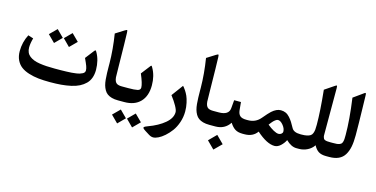

<svg xmlns="http://www.w3.org/2000/svg" viewBox="-90 -1173 3724 1904"><g transform="rotate(15 1772.0 -220.5)"><path d="M507.8 -528.3 579.6 -457 507.8 -385.3 436.5 -457ZM354.5 -528.3 425.8 -457 354.5 -385.3 282.7 -457ZM415.5 0Q349.6 0 297.1 -5.6Q244.6 -11.2 196.5 -26.4Q148.4 -41.5 116.5 -65.7Q84.5 -89.8 65.7 -128.9Q46.9 -168 46.9 -220.2Q46.9 -311.5 88.9 -393.1L143.1 -376Q127.4 -320.8 127.4 -279.3Q127.4 -251 137.2 -229Q147 -207 166.3 -192.1Q185.5 -177.2 210.7 -167.2Q235.8 -157.2 271 -151.9Q306.2 -146.5 342.5 -144.3Q378.9 -142.1 425.8 -142.1Q463.4 -142.1 489.3 -142.3Q515.1 -142.6 546.6 -143.6Q578.1 -144.5 599.4 -146.2Q620.6 -147.9 643.6 -151.1Q666.5 -154.3 680.9 -158.9Q695.3 -163.6 707.5 -169.7Q719.7 -175.8 725.3 -184.6Q731 -193.4 731 -204.1Q731 -223.6 721.7 -248.8Q712.4 -273.9 689.9 -321.8L756.3 -407.7Q767.6 -421.9 771.2 -421.9Q774.9 -421.9 783.2 -407.7Q825.2 -335 826.2 -235.4Q826.2 -189.5 813 -153.1Q799.8 -116.7 773.7 -91.1Q747.6 -65.4 712.6 -47.6Q677.7 -29.8 630.1 -19.3Q582.5 -8.8 530.8 -4.4Q479 0 415.5 0Z M1034.2 -311.5Q1035.2 -226.1 1036.1 -215.8Q1040.5 -169.9 1063 -155.3Q1081.1 -143.6 1116.7 -143.6H1129.9Q1142.1 -143.6 1142.1 -96.2V-60.5Q1142.1 0 1129.9 0H1114.3Q1077.6 0 1050 -7.8Q1022.5 -15.6 1003.9 -29.1Q985.4 -42.5 972.9 -64.5Q960.4 -86.4 953.6 -110.6Q946.8 -134.8 943.6 -168.2Q940.4 -201.7 939.7 -234.1Q939 -266.6 938.5 -308.6Q938.5 -314 938.5 -316.7Q938.5 -319.3 938.5 -323.7Q938.5 -328.1 938.5 -332Q937 -478 912.1 -632.3L999 -687Q1019 -699.2 1022.7 -696.8Q1026.4 -694.3 1027.3 -669.9Q1030.3 -606.4 1034.2 -311.5Z M1318.8 80.1 1390.6 151.4 1318.8 223.1 1247.6 151.4ZM1165.5 80.1 1236.8 151.4 1165.5 223.1 1093.8 151.4ZM1400.9 -230Q1400.9 -120.6 1342.8 -60.3Q1284.7 0 1178.7 0H1125Q1098.1 0 1098.1 -70.3V-86.4Q1098.1 -143.6 1125 -143.6H1180.7Q1247.1 -143.6 1276.1 -150.4Q1305.2 -157.2 1305.2 -182.1Q1305.2 -221.7 1264.6 -316.9L1331.1 -402.8Q1337.9 -411.6 1340.1 -414.3Q1342.3 -417 1345.5 -417.5Q1348.6 -418 1350.8 -414.6Q1353 -411.1 1357.9 -402.8Q1400.9 -328.6 1400.9 -230Z M1700.7 -306.2Q1704.1 -302.7 1710 -296.6Q1715.8 -290.5 1730.7 -268.1Q1745.6 -245.6 1757.1 -220Q1768.6 -194.3 1777.8 -152.6Q1787.1 -110.8 1787.1 -65.9Q1787.1 -7.8 1768.6 46.6Q1750 101.1 1721.7 139.4Q1693.4 177.7 1660.4 206.8Q1627.4 235.8 1597.2 250.2Q1566.9 264.6 1545.9 264.6Q1522.5 264.6 1497.1 248L1457 222.7Q1435.5 209 1430.4 201.4Q1425.3 193.8 1433.1 187.5Q1440.9 181.2 1465.8 171.9Q1569.8 133.8 1633.3 80.1Q1696.8 26.4 1696.8 -34.7Q1696.8 -55.7 1674.1 -96.9Q1651.4 -138.2 1613.3 -187.5Z M1971.2 -311.5Q1972.2 -226.1 1973.1 -215.8Q1977.5 -169.9 2000 -155.3Q2018.1 -143.6 2053.7 -143.6H2066.9Q2079.1 -143.6 2079.1 -96.2V-60.5Q2079.1 0 2066.9 0H2051.3Q2014.6 0 1987.1 -7.8Q1959.5 -15.6 1940.9 -29.1Q1922.4 -42.5 1909.9 -64.5Q1897.5 -86.4 1890.6 -110.6Q1883.8 -134.8 1880.6 -168.2Q1877.4 -201.7 1876.7 -234.1Q1876 -266.6 1875.5 -308.6Q1875.5 -314 1875.5 -316.7Q1875.5 -319.3 1875.5 -323.7Q1875.5 -328.1 1875.5 -332Q1874 -478 1849.1 -632.3L1936 -687Q1956.1 -699.2 1959.7 -696.8Q1963.4 -694.3 1964.4 -669.9Q1967.3 -606.4 1971.2 -311.5Z M2154.3 75.7 2230 151.4 2154.3 226.6 2079.1 151.4ZM2062 0Q2035.2 0 2035.2 -70.3V-86.4Q2035.2 -143.6 2062 -143.6H2110.4Q2213.9 -143.6 2219.7 -215.8L2227.1 -299.8H2296.9L2304.7 -217.3Q2308.6 -179.2 2328.6 -161.4Q2348.6 -143.6 2393.1 -143.6H2402.8Q2415 -143.6 2415 -96.2V-60.5Q2415 0 2402.8 0H2392.6Q2345.7 0 2316.4 -18.3Q2287.1 -36.6 2261.2 -77.6Q2210.4 0 2112.8 0Z M2619.6 -154.3Q2652.8 -126.5 2684.8 -108.9Q2716.8 -91.3 2737.8 -91.3Q2753.9 -91.3 2766.4 -101.3Q2778.8 -111.3 2778.8 -125Q2778.8 -157.2 2751.7 -190.2Q2724.6 -223.1 2698.7 -223.1Q2692.9 -223.1 2686.3 -220.5Q2679.7 -217.8 2672.6 -212.2Q2665.5 -206.5 2659.9 -201.9Q2654.3 -197.3 2647.2 -188.7Q2640.1 -180.2 2636.7 -176Q2633.3 -171.9 2626.7 -163.3Q2620.1 -154.8 2619.6 -154.3ZM2397.9 -143.6H2410.6Q2487.8 -143.6 2537.1 -201.7Q2586.9 -261.2 2609.4 -281.2Q2656.7 -323.7 2701.2 -323.7Q2729 -323.7 2751.7 -313.5Q2774.4 -303.2 2794.2 -280.8Q2814 -258.3 2826.7 -238Q2839.4 -217.8 2858.9 -182.1Q2879.9 -143.6 2948.2 -143.6H2957Q2969.2 -143.6 2969.2 -86.4V-60.5Q2969.2 0 2957 0H2945.3Q2892.6 0 2837.4 -53.7Q2822.3 -21.5 2792.5 6.6Q2762.7 34.7 2729.5 34.7Q2651.4 34.7 2542.5 -62Q2499.5 0 2411.6 0H2397.9Q2371.1 0 2371.1 -70.3V-86.4Q2371.1 -143.6 2397.9 -143.6Z M2952.1 -143.6H2960Q2993.2 -143.6 3015.4 -148.7Q3037.6 -153.8 3050.8 -162.6Q3064 -171.4 3070.8 -189.2Q3077.6 -207 3079.6 -225.8Q3081.5 -244.6 3081.5 -276.9Q3081.5 -413.1 3059.1 -630.4L3152.3 -693.4Q3169.4 -705.6 3173.8 -703.1Q3178.2 -700.7 3178.2 -674.8V-269.5Q3178.2 -256.8 3178.2 -234.9Q3178.7 -215.8 3178.2 -201.9Q3177.7 -188 3180.4 -177.7Q3183.1 -167.5 3187 -160.9Q3190.9 -154.3 3200.4 -150.4Q3210 -146.5 3222.9 -145Q3235.8 -143.6 3256.3 -143.6H3274.9Q3287.1 -143.6 3287.1 -96.2V-60.5Q3287.1 0 3274.9 0H3251Q3201.2 0 3172.4 -18.6Q3143.6 -37.1 3123 -77.1Q3098.1 -40 3057.4 -20Q3016.6 0 2972.7 0H2952.1Q2925.3 0 2925.3 -70.3V-86.4Q2925.3 -143.6 2952.1 -143.6Z M3270 -143.6H3280.8Q3305.7 -143.6 3321 -144.8Q3336.4 -146 3348.9 -150.9Q3361.3 -155.8 3367.7 -162.1Q3374 -168.5 3378.2 -182.1Q3382.3 -195.8 3383.3 -211.4Q3384.3 -227.1 3384.3 -252.9Q3384.3 -408.2 3353.5 -627.9L3440.9 -690.4Q3442.9 -691.9 3448.2 -695.8Q3453.6 -699.7 3455.1 -700.7Q3456.5 -701.7 3460.2 -704.1Q3463.9 -706.5 3464.4 -706.1Q3464.8 -705.6 3467.3 -706.1Q3469.7 -706.5 3470 -704.6Q3470.2 -702.6 3471.7 -700.7Q3473.1 -698.7 3473.1 -694.6Q3473.1 -690.4 3473.6 -685.8Q3474.1 -681.2 3474.1 -674.3Q3475.1 -628.9 3477.1 -548.1Q3479 -467.3 3480.2 -400.9Q3481.4 -334.5 3481.4 -274.4Q3481.4 -206.1 3471.7 -157.2Q3461.9 -108.4 3439.5 -72Q3417 -35.6 3377.9 -17.8Q3338.9 0 3282.7 0H3270Q3243.2 0 3243.2 -70.3V-86.4Q3243.2 -143.6 3270 -143.6Z"/></g></svg>

Font: Sahel SemiBold FD
Style: SemiBold-FD
Weight: 600
Foundry: Saber Rastikerdar (saber.rastikerdar@gmail.com)
Version: Version 3.3.0